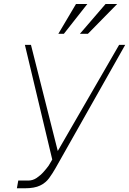

<svg xmlns="http://www.w3.org/2000/svg" viewBox="-20 -958 664 987"><path d="M66.8 9.9 73.9 -29.8H125Q148.4 -29.8 168.5 -43.3Q188.6 -56.8 204.4 -74.8Q220.2 -92.7 230.1 -106.5L248.6 -137.8L108 -727.3H139.2L277 -181.8L592.3 -727.3H623.6L265.6 -93.8Q249.6 -65.7 232.4 -42.1Q215.2 -18.5 186.3 -4.3Q157.3 9.9 106.5 9.9ZM390.6 -784.1 522.7 -937.5H582.4L431.8 -784.1ZM279.8 -784.1 370.7 -937.5H429L308.2 -784.1Z"/></svg>

Font: Inter Thin  BETA
Style: Italic
Weight: 100
Italic angle: -9.39999°
Designer: Rasmus Andersson
Foundry: rsms
Version: Version 3.011;git-f93a4a705